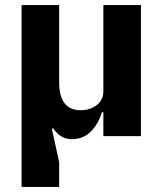

<svg xmlns="http://www.w3.org/2000/svg" viewBox="-20 -536 640 756"><path d="M65 200V-516H213V-212Q213 -102 298 -102Q334 -102 360.5 -122Q387 -142 387 -177V-516H535V0H387V-94H381Q368 -49 338 -18.5Q308 12 263 12Q218 12 190 -30H184L213 103V200Z"/></svg>

Font: iA Writer Quattro V
Style: Regular
Weight: 400
Designer: Mike Abbink, Paul van der Laan, Pieter van Rosmalen, Oliver Reichenstein
Foundry: Information Architects Inc.
Version: Version 2.000